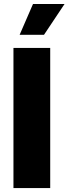

<svg xmlns="http://www.w3.org/2000/svg" viewBox="-20 -949 346 969"><path d="M233.4 -707H47.9V0H233.4ZM79.1 -773.4H202.1L305.7 -928.7H146.5Z"/></svg>

Font: Pretendard Black
Style: Regular
Weight: 900
Designer: Base glyphs from Inter by Rasmus Andersson; Hangeul glyphs from Noto Sans CJK(Source Han Sans) by Jang Soo-young and Kan
Foundry: Kil Hyung-jin
Version: Version 1.309;Glyphs 3.2 (3225)